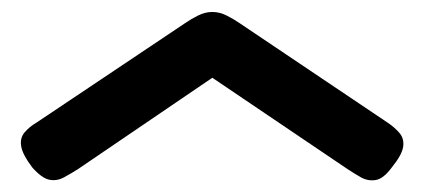

<svg xmlns="http://www.w3.org/2000/svg" viewBox="-20 -537 709 321"><path d="M335 -517Q347 -517 359 -511Q371 -505 381 -498L628 -332Q640 -324 648 -314.5Q656 -305 654 -291.5Q652 -278 635 -257Q621 -238 608 -236Q595 -234 583.5 -240.5Q572 -247 560 -255L335 -407L110 -254Q99 -247 87 -240.5Q75 -234 62.5 -236.5Q50 -239 34 -257Q18 -278 15.5 -292Q13 -306 21 -315.5Q29 -325 41 -332L289 -498Q299 -505 311 -511Q323 -517 335 -517Z"/></svg>

Font: Fredoka Expanded SemiBold
Style: Regular
Weight: 600
Width: 7
Designer: Ben Nathan
Foundry: Milena B. Brandão, Ben Nathan
Version: Version 2.001